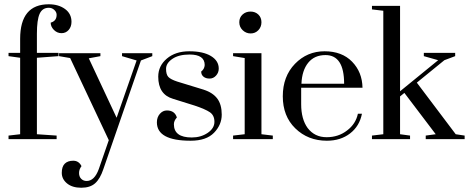

<svg xmlns="http://www.w3.org/2000/svg" viewBox="-20 -660 2225 911"><path d="M20.5 0V-16.7L75.6 -23.1V-385.9L20.5 -393.6V-409H75.6V-475.6Q75.6 -639.7 211.5 -639.7Q257.7 -639.7 288.5 -617.3Q319.2 -594.9 319.2 -556.4Q319.2 -533.3 305.8 -517.9Q292.3 -502.6 271.8 -502.6Q251.3 -502.6 235.9 -517.9Q220.5 -533.3 220.5 -552.6Q248.7 -560.3 248.7 -589.7Q248.7 -602.6 237.8 -612.8Q226.9 -623.1 211.5 -623.1Q180.8 -623.1 167.9 -594.2Q155.1 -565.4 155.1 -500V-409H257.7V-393.6L155.1 -385.9V-23.1L248.7 -16.7V0Z M702.6 -407.7V-393.6L648.7 -373.1L470.5 142.3Q455.1 188.5 431.4 209.6Q407.7 230.8 365.4 230.8Q323.1 230.8 298.1 210.3Q273.1 189.7 273.1 160.3Q273.1 130.8 287.2 116.7Q301.3 102.6 327.6 102.6Q353.8 102.6 366.7 128.2Q355.1 143.6 355.1 160.9Q355.1 178.2 365.4 188.5Q375.6 198.7 391 198.7Q428.2 198.7 448.7 142.3L496.2 5.1L312.8 -384.6L260.3 -393.6V-407.7H456.4V-393.6L401.3 -383.3L533.3 -101.3L628.2 -373.1L559 -393.6V-407.7Z M805.1 -70.5Q805.1 -7.7 889.7 -7.7Q933.3 -7.7 965.4 -29.5Q997.4 -51.3 997.4 -82.1Q997.4 -112.8 975.6 -127.6Q953.8 -142.3 903.8 -159L801.3 -191Q730.8 -211.5 730.8 -296.2Q730.8 -347.4 771.8 -382.1Q812.8 -416.7 878.2 -416.7Q943.6 -416.7 980.8 -394.2Q1017.9 -371.8 1017.9 -334.6Q1017.9 -315.4 1005.1 -301.3Q992.3 -287.2 974.4 -287.2Q956.4 -287.2 945.5 -296.2Q934.6 -305.1 934.6 -320.5Q950 -332.1 951.3 -351.3Q951.3 -401.3 879.5 -401.3Q828.2 -401.3 798.1 -380.8Q767.9 -360.3 767.9 -333.3Q767.9 -306.4 778.8 -294.9Q789.7 -283.3 820.5 -273.1L946.2 -234.6Q989.7 -220.5 1010.9 -192.3Q1032.1 -164.1 1032.1 -116Q1032.1 -67.9 995.5 -30.1Q959 7.7 884.6 7.7Q724.4 7.7 724.4 -79.5Q724.4 -103.8 738.5 -119.9Q752.6 -135.9 771.8 -135.9Q809 -135.9 819.2 -102.6Q805.1 -87.2 805.1 -70.5Z M1115.4 -554.5Q1115.4 -576.9 1130.8 -591Q1146.2 -605.1 1168.6 -605.1Q1191 -605.1 1205.8 -591Q1220.5 -576.9 1220.5 -554.5Q1220.5 -532.1 1205.8 -516.7Q1191 -501.3 1169.2 -501.3Q1147.4 -501.3 1131.4 -516.7Q1115.4 -532.1 1115.4 -554.5ZM1085.9 -393.6V-407.7H1220.5V-23.1L1274.4 -16.7V0H1085.9V-16.7L1141 -23.1V-384.6Z M1626.9 -41Q1667.9 -71.8 1678.2 -120.5H1697.4Q1685.9 -61.5 1641 -26.9Q1596.2 7.7 1530.8 7.7Q1441 7.7 1380.8 -51.3Q1321.8 -109 1321.8 -203.2Q1321.8 -297.4 1379.5 -357.1Q1437.2 -416.7 1519.9 -416.7Q1602.6 -416.7 1650.6 -367.3Q1698.7 -317.9 1700 -243.6H1409V-165.4Q1409 -94.9 1439.7 -52.6Q1473.1 -9 1529.5 -9Q1585.9 -9 1626.9 -41ZM1524.4 -398.7Q1471.8 -398.7 1442.3 -362.2Q1412.8 -325.6 1410.3 -262.8H1612.8Q1612.8 -398.7 1524.4 -398.7Z M1744.9 0V-16.7L1798.7 -23.1V-609L1744.9 -615.4V-632.1H1878.2V-226.9L2059 -374.4L1991 -393.6V-409H2139.7V-393.6L2088.5 -374.4L1957.7 -267.9L2142.3 -23.1L2184.6 -16.7V0H2000V-16.7L2047.4 -23.1L1898.7 -219.2L1878.2 -202.6V-23.1L1925.6 -16.7V0Z"/></svg>

Font: Suranna
Style: Regular
Weight: 400
Version: Version 1.0.5; ttfautohint (v1.2.42-39fb)